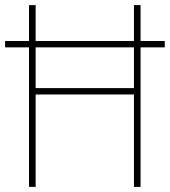

<svg xmlns="http://www.w3.org/2000/svg" viewBox="-20 -734 667 754"><path d="M94 0H120V-363H506V0H532V-548H627V-573H532V-714H506V-573H120V-714H94V-573H0V-548H94ZM120 -388V-548H506V-388Z"/></svg>

Font: Noto Sans Arabic UI SmCn Th
Style: Regular
Weight: 100
Width: 4
Designer: Monotype Design Team, Nadine Chahine and Nizar Qandah
Foundry: Monotype Imaging Inc.
Version: Version 2.010